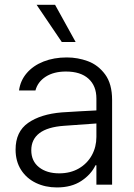

<svg xmlns="http://www.w3.org/2000/svg" viewBox="-20 -781 566 812"><path d="M241.2 -305.7Q275.4 -308.1 317.1 -310.3Q358.9 -312.5 387.7 -314V-364.3Q387.7 -418 354.2 -448.2Q320.8 -478.5 258.8 -478.5Q207.5 -478.5 173.6 -456.8Q139.6 -435.1 129.9 -398.4H60.5Q65.9 -439.9 93 -471.7Q120.1 -503.4 164.1 -520.8Q208 -538.1 262.7 -538.1Q308.6 -538.1 351.8 -522.2Q395 -506.3 424.6 -466.3Q454.1 -426.3 454.1 -358.4V0H387.7V-82H383.8Q365.2 -43 323.7 -15.6Q282.2 11.7 220.7 11.7Q171.9 11.7 132.1 -7.3Q92.3 -26.4 69.1 -62.5Q45.9 -98.6 45.9 -148.4Q45.9 -224.1 98.9 -261.2Q151.9 -298.3 241.2 -305.7ZM230.5 -47.9Q277.8 -47.9 313.5 -68.6Q349.1 -89.4 368.4 -124.5Q387.7 -159.7 387.7 -202.1V-258.8L251 -249Q181.2 -244.1 146.7 -217.8Q112.3 -191.4 112.3 -145.5Q112.3 -99.6 145 -73.7Q177.7 -47.9 230.5 -47.9ZM134.8 -760.7H212.9L299.8 -603.5H241.2Z"/></svg>

Font: Pretendard JP Light
Style: Regular
Weight: 300
Designer: Base glyphs from Inter by Rasmus Andersson; Hangeul glyphs from Noto Sans CJK(Source Han Sans) by Jang Soo-young and Kan
Foundry: Kil Hyung-jin
Version: Version 1.309